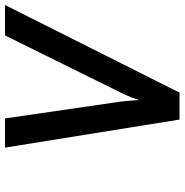

<svg xmlns="http://www.w3.org/2000/svg" viewBox="-5 -735 740 770"><g transform="rotate(-90 365.0 -350.0)"><path d="M270.5 0 158 -700H275L342 -240Q343.5 -228.5 345 -212.8Q346.5 -197 347.5 -183.2Q348.5 -169.5 348.5 -162.5Q352.5 -174 360.2 -194.5Q368 -215 378 -234.5L608 -700H730L378.5 0Z"/></g></svg>

Font: Overpass SemiBold
Style: Italic
Weight: 600
Italic angle: -10°
Designer: Delve Withrington, Dave Bailey, Thomas Jockin
Foundry: Delve Fonts LLC
Version: Version 4.000